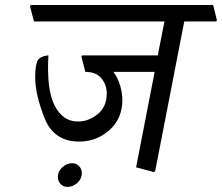

<svg xmlns="http://www.w3.org/2000/svg" viewBox="-20 -669 875 757"><path d="M706.5 -584.5 591.8 5.9 586.4 9.3 516.6 -9.3 589.8 -385.7H427.2Q445.3 -360.8 453.9 -331.1Q462.4 -301.3 462.4 -274.4Q462.4 -201.7 411.6 -156.2Q360.8 -110.8 292 -110.8Q191.9 -110.8 155.3 -204.1Q118.7 -297.4 118.7 -364.3Q118.7 -408.2 127.2 -427.7Q135.7 -447.3 170.9 -450.7Q163.1 -314.9 195.6 -252.4Q228 -189.9 286.6 -189.9Q329.6 -189.9 365.2 -219Q400.9 -248 400.9 -300.8Q400.9 -334.5 379.9 -360.1Q358.9 -385.7 316.4 -385.7L300.8 -446.3L304.2 -450.7H602.1L628.4 -584.5H113.8L98.1 -645L102.1 -649.4H820.3L835.4 -588.9L832 -584.5ZM208 28.3Q208 6.8 225.6 -9.3Q243.2 -25.4 264.6 -25.4Q281.2 -25.4 292 -13.9Q302.7 -2.4 302.7 13.7Q302.7 35.6 285.2 51.8Q267.6 67.9 246.6 67.9Q229.5 67.9 218.8 56.4Q208 44.9 208 28.3Z"/></svg>

Font: Sitara
Style: Italic
Weight: 400
Italic angle: -11°
Designer: Neelakash Kshetrimayum
Foundry: Neelakash Kshetrimayum
Version: Version 1.000;PS Version 1.000;PS 1.0;hotconv 1.;hotconv 1.0